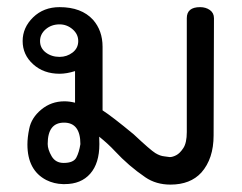

<svg xmlns="http://www.w3.org/2000/svg" viewBox="-20 -508 674 535"><path d="M455 6.4Q414.9 6.4 385.1 -13.9Q338.6 -45.5 300 -87.1Q281.7 -106.9 256.4 -127.2L256.9 -106.4Q256.9 -53 231.4 -24Q205.9 5 160.4 5H155.4Q130.7 4.5 108.9 -6.4Q56.4 -33.7 56.4 -105.4Q56.4 -125.2 61.4 -149Q67.3 -179.7 95 -202.7Q122.8 -225.7 159.4 -225.7Q173.8 -225.7 189.1 -221.8V-309.9Q165.8 -302.5 146 -302.5Q101.5 -302.5 72.3 -329Q43.1 -355.4 43.1 -393.6Q43.1 -431.2 72.3 -459.7Q101.5 -488.1 146 -488.1Q206.9 -488.1 239.1 -453Q265.8 -422.8 265.8 -377.7V-200.5Q292.1 -183.7 352.5 -133.7Q399.5 -89.6 412.9 -81.4Q426.2 -73.3 438.1 -72.3L453 -70.3Q460.9 -70.3 471 -75.5Q481.2 -80.7 490.8 -95.3Q500.5 -109.9 500.5 -140.1V-457.4Q500.5 -488.1 537.6 -488.1Q553.5 -488.1 564.9 -480Q576.2 -471.8 576.2 -457.4L575.2 -130.7Q575.2 -65.8 541.1 -27.2Q510.4 6.4 455 6.4ZM146 -349.5Q166.3 -349.5 182.2 -361.6Q198 -373.8 198 -393.6Q198 -412.9 182.2 -426.5Q166.3 -440.1 146 -440.1Q123.3 -440.1 107.4 -426.5Q91.6 -412.9 91.6 -393.6Q91.6 -373.8 107.7 -361.6Q123.8 -349.5 146 -349.5ZM157.4 -54Q184.7 -54 192.6 -68.8Q200.5 -83.7 204 -106.4Q204 -166.3 158.4 -166.3Q112.9 -166.3 112.9 -106.9Q112.9 -91.6 123.8 -72.8Q134.7 -54 157.4 -54Z"/></svg>

Font: Shan Wanhai
Style: Regular
Weight: 400
Designer: Khon Soe Zaw Thu
Foundry: Shan Unicode
Version: Version 1.00 June 3, 2017, initial release